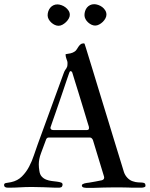

<svg xmlns="http://www.w3.org/2000/svg" viewBox="-52 -913 728 934"><path d="M370.1 -280.3Q380.9 -280.3 380.9 -289.6Q380.9 -293.9 380.4 -296.4Q377.4 -305.7 372.1 -323.2Q366.7 -340.8 359.9 -363.8Q353 -386.7 345 -412.8Q336.9 -439 328.9 -465.3Q320.8 -491.7 313 -516.4Q305.2 -541 299.3 -561Q298.3 -562 296.6 -564.5Q294.9 -566.9 291.5 -566.9Q287.1 -566.9 284.7 -558.6Q280.3 -546.4 272.7 -523.9Q265.1 -501.5 255.9 -474.1Q246.6 -446.8 236.6 -417.5Q226.6 -388.2 217.8 -363Q209 -337.9 202.6 -319.6Q196.3 -301.3 194.3 -295.4Q193.4 -293.9 193.4 -291.5Q193.4 -280.3 208.5 -280.3ZM-32.2 -12.7Q-32.2 -21 -23.7 -22.5Q-15.1 -23.9 2 -26.9Q33.7 -33.7 54.7 -54.7Q75.7 -75.7 89.8 -102.8Q104 -129.9 113.5 -159.2Q123 -188.5 131.8 -211.9L256.8 -554.2Q261.2 -566.9 264.9 -572Q268.6 -577.1 271 -580.8Q273.4 -584.5 274.9 -589.4Q276.4 -594.2 276.4 -606.4Q276.4 -611.8 274.9 -616.2Q273.4 -620.6 271.7 -625.2Q270 -629.9 268.6 -635.5Q267.1 -641.1 267.1 -649.4Q279.8 -650.9 291.3 -653.6Q302.7 -656.2 312.5 -663.1Q317.9 -667 321.8 -673.6Q325.7 -680.2 330.1 -686.5Q334.5 -692.9 340.3 -697.5Q346.2 -702.1 356 -702.1Q356.9 -702.1 357.9 -701.7Q358.9 -701.2 359.9 -698.7Q360.8 -696.3 366 -679.7Q371.1 -663.1 379.6 -635.5Q388.2 -607.9 399.2 -571.8Q410.2 -535.6 422.6 -494.9Q435.1 -454.1 448.5 -410.2Q461.9 -366.2 475.1 -323.5Q488.3 -280.8 500.2 -241Q512.2 -201.2 522.5 -168.5Q532.7 -135.7 540 -111.6Q547.4 -87.4 550.8 -76.2Q556.2 -60.1 567.9 -47.9Q579.6 -35.6 593.8 -31.2Q607.9 -26.4 619.4 -25.9Q630.9 -25.4 638.9 -24.9Q647 -24.4 651.4 -21.5Q655.8 -18.6 655.8 -9.3Q655.8 -6.3 653.8 -4.6Q651.9 -2.9 648.9 -2Q646 -1 642.8 -0.7Q639.6 -0.5 637.7 0H593.8Q589.8 0 585.4 -0.2Q581.1 -0.5 572 -0.7Q563 -1 547.4 -1.2Q531.7 -1.5 505.9 -1.5Q478.5 -1.5 452.4 -0.7Q426.3 0 399.4 1H374.5Q370.6 1 365.7 0.7Q360.8 0.5 356.4 -0.5Q352.1 -1.5 349.1 -3.9Q346.2 -6.3 346.2 -10.7Q346.2 -14.6 350.1 -17.1Q354 -19.5 359.4 -21Q364.7 -22.5 370.6 -23.2Q376.5 -23.9 380.4 -24.4Q397 -26.9 412.6 -30Q428.2 -33.2 443.4 -36.1Q454.6 -39.6 454.6 -48.3Q454.6 -49.3 454.6 -51.5Q454.6 -53.7 453.6 -55.7L400.4 -230.5Q399.4 -234.4 395.3 -239.3Q391.1 -244.1 385.3 -244.1H187Q180.2 -244.1 177.7 -241.9Q175.3 -239.7 173.3 -237.3L147.9 -168.9Q141.6 -152.3 139.2 -138.9Q136.7 -125.5 136.7 -113.3Q136.7 -98.6 139.6 -81.1Q142.1 -63.5 151.4 -53.7Q160.6 -43.9 173.1 -39.1Q185.5 -34.2 199.7 -32.5Q213.9 -30.8 225.6 -29.3Q237.3 -27.8 244.9 -25.1Q252.4 -22.5 252.4 -15.1Q252.4 -10.7 249.8 -5.9Q247.1 -1 237.3 0H216.3Q187.5 -1 160.4 -2.2Q133.3 -3.4 104 -3.4Q71.8 -3.4 45.7 -1.7Q19.5 0 -6.8 0H-13.2Q-32.2 0 -32.2 -12.7ZM179.7 -838.4Q179.7 -848.6 183.1 -858.4Q186.5 -868.2 192.6 -875.5Q198.7 -882.8 207.5 -887.2Q216.3 -891.6 227.1 -891.6Q236.3 -891.6 246.8 -887.9Q257.3 -884.3 266.4 -877.4Q275.4 -870.6 281.5 -861.3Q287.6 -852.1 287.6 -840.8Q287.6 -832 282.5 -822.8Q277.3 -813.5 269.3 -805.7Q261.2 -797.9 251.7 -792.7Q242.2 -787.6 232.9 -787.6Q224.1 -787.6 214.8 -791.7Q205.6 -795.9 197.8 -803Q189.9 -810.1 184.8 -819.3Q179.7 -828.6 179.7 -838.4ZM358.9 -839.4Q358.9 -849.6 362.1 -859.4Q365.2 -869.1 371.3 -876.5Q377.4 -883.8 386.2 -888.2Q395 -892.6 406.2 -892.6Q415.5 -892.6 426 -888.9Q436.5 -885.3 445.3 -878.7Q454.1 -872.1 460 -862.5Q465.8 -853 465.8 -841.8Q465.8 -833 460.9 -823.7Q456.1 -814.5 448 -806.6Q439.9 -798.8 430.2 -793.7Q420.4 -788.6 411.1 -788.6Q402.3 -788.6 393.3 -792.7Q384.3 -796.9 376.5 -804Q368.7 -811 363.8 -820.3Q358.9 -829.6 358.9 -839.4Z"/></svg>

Font: IM FELL French Canon
Style: Regular
Weight: 400
Designer: Igino Marini
Foundry: Igino Marini,
Version: 3.00